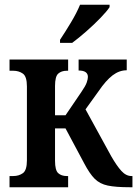

<svg xmlns="http://www.w3.org/2000/svg" viewBox="-20 -786 576 806"><path d="M232 -606V-619Q254 -652 278 -692Q302 -732 316 -766H440V-756Q429 -739 402 -711Q375 -683 342.5 -654.5Q310 -626 283 -606ZM20 0V-47H36Q59 -47 76 -59Q93 -71 93 -113V-423Q93 -465 76 -477Q59 -489 36 -489H20V-536H266V-489H260Q238 -489 224.5 -477Q211 -465 211 -425V-302H255L321 -399Q339 -425 344 -439.5Q349 -454 349 -463Q349 -490 310 -490V-536H512V-491Q481 -491 453 -470Q425 -449 393 -402L339 -327L447 -130Q470 -90 489.5 -68.5Q509 -47 532 -47H536V0H524Q466 0 432.5 -7Q399 -14 377.5 -35.5Q356 -57 333 -101L255 -247H211V-111Q211 -71 224.5 -59Q238 -47 260 -47H266V0Z"/></svg>

Font: Noto Serif Condensed SemiBold
Style: Regular
Weight: 600
Width: 3
Designer: Monotype Design Team
Foundry: Monotype Imaging Inc.
Version: Version 2.013